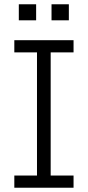

<svg xmlns="http://www.w3.org/2000/svg" viewBox="-20 -878 412 898"><path d="M47 0V-57H153V-633H47V-690H324V-633H217V-57H324V0ZM68 -783V-858H149V-783ZM221 -783V-858H302V-783Z"/></svg>

Font: Mozilla Text ExtraLight
Style: Regular
Weight: 200
Designer: Studio DRAMA
Foundry: Studio DRAMA
Version: Version 1.000